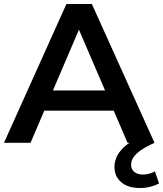

<svg xmlns="http://www.w3.org/2000/svg" viewBox="-25 -720 822 968"><path d="M-5 0 310 -700H438L754 0H618L347 -631H399L129 0ZM140 -162 175 -264H553L588 -162ZM682 228Q620 228 586 198.5Q552 169 552 121Q552 92 567 63.5Q582 35 614.5 9.5Q647 -16 699 -37L754 0Q712 19 686 37Q660 55 648 73Q636 91 636 111Q636 134 652.5 147Q669 160 695 160Q712 160 728 155.5Q744 151 756 144L777 205Q758 215 733 221.5Q708 228 682 228Z"/></svg>

Font: MOST Montserrat SemiBold
Style: Regular
Weight: 600
Designer: Julieta Ulanovsky
Foundry: Julieta Ulanovsky
Version: Version 8.000;March 11, 2024;FontCreator 15.0.0.2926 64-bit